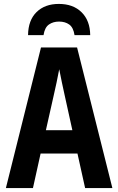

<svg xmlns="http://www.w3.org/2000/svg" viewBox="-20 -959 603 979"><path d="M10 0 189 -717H373L553 0H414L375 -176H187L148 0ZM254 -473 214 -295H349L310 -472Q303 -504 295.5 -539Q288 -574 282 -606Q276 -574 268.5 -538.5Q261 -503 254 -473ZM280 -939Q353 -939 396 -896.5Q439 -854 440 -780H360Q354 -819 333 -834Q312 -849 281 -849Q251 -849 229.5 -834Q208 -819 202 -780H123Q124 -856 166.5 -897.5Q209 -939 280 -939Z"/></svg>

Font: Noto Sans Mono SemiCondensed
Style: Bold
Weight: 700
Width: 4
Designer: Monotype Design Team
Foundry: Monotype Imaging Inc.
Version: Version 2.014